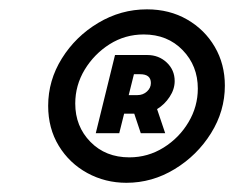

<svg xmlns="http://www.w3.org/2000/svg" viewBox="-20 -663 499 409"><path d="M249.3 -273.6Q204.2 -273.6 166 -294.4Q127.8 -315.3 105.2 -352.4Q82.6 -389.6 82.6 -437.5Q82.6 -491.7 111.8 -538.5Q141 -585.4 189.2 -614.2Q237.5 -643.1 293.1 -643.1Q341 -643.1 378.5 -621.5Q416 -600 437.5 -563.2Q459 -526.4 459 -480.6Q459 -426.4 429.5 -379.2Q400 -331.9 352.1 -302.8Q304.2 -273.6 249.3 -273.6ZM140.3 -442.4Q140.3 -393.8 172.6 -360.8Q204.9 -327.8 255.6 -327.8Q295.1 -327.8 328.5 -348.6Q361.8 -369.4 381.6 -402.8Q401.4 -436.1 401.4 -474.3Q401.4 -522.9 369.1 -556.2Q336.8 -589.6 286.1 -589.6Q246.5 -589.6 213.5 -568.8Q180.6 -547.9 160.4 -514.6Q140.3 -481.2 140.3 -442.4ZM184 -379.2 225 -545.8H293.8Q318.1 -545.8 335.1 -529.9Q352.1 -513.9 352.1 -490.3Q352.1 -472.9 341.3 -456.6Q330.6 -440.3 314.6 -430.6L331.9 -379.2H279.9L266 -420.8H244.4L234 -379.2ZM254.2 -460.4H272.9Q284.7 -460.4 293.1 -468.1Q301.4 -475.7 301.4 -486.1Q301.4 -504.9 278.5 -504.9H265.3Z"/></svg>

Font: Afacad
Style: Bold Italic
Weight: 700
Italic angle: -14°
Designer: Kristian Moeller
Foundry: Dicotype
Version: Version 1.000; ttfautohint (v1.8.4.7-5d5b)